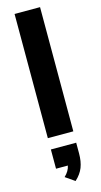

<svg xmlns="http://www.w3.org/2000/svg" viewBox="-151 -779 576 1099"><g transform="rotate(-15 137.0 -229.0)"><path d="M61 0V-736H212V0ZM211 67V131Q211 178 197.5 213Q184 248 151 278L96 240Q125 213 131 181H61V67Z"/></g></svg>

Font: Muli ExtraBold
Style: Regular
Weight: 800
Designer: Vernon Adams
Foundry: Vernon Adams
Version: Version 2.000